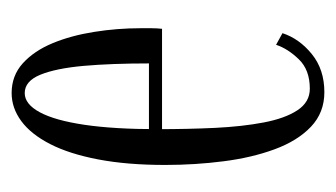

<svg xmlns="http://www.w3.org/2000/svg" viewBox="-144 -423 578 330"><g transform="rotate(-90 145.0 -258.0)"><path d="M151.5 10.5Q116.5 10.5 92.2 -12.5Q68 -35.5 53.5 -74.8Q39 -114 32.8 -162.8Q26.5 -211.5 26.5 -263Q26.5 -328.5 36 -378.2Q45.5 -428 62.5 -461Q79.5 -494 102 -510.5Q124.5 -527 150 -527Q180 -527 201.2 -507.8Q222.5 -488.5 235.8 -456.5Q249 -424.5 255.2 -385Q261.5 -345.5 261.5 -305.5Q261.5 -296 261.5 -286.8Q261.5 -277.5 260.5 -268.5H81V-291H201Q201 -355 196.8 -403Q192.5 -451 181.5 -477.8Q170.5 -504.5 150 -504.5Q131 -504.5 117 -478.5Q103 -452.5 95.5 -401.8Q88 -351 88 -276Q88 -224.5 90.2 -177.5Q92.5 -130.5 99.5 -93.8Q106.5 -57 120.5 -35.8Q134.5 -14.5 157.5 -14.5Q190 -14.5 208.2 -33.5Q226.5 -52.5 233 -72.5L253 -61.5Q243.5 -32.5 217 -11Q190.5 10.5 151.5 10.5Z"/></g></svg>

Font: Imbue 48pt Light
Style: Regular
Weight: 300
Designer: Tyler Finck
Foundry: Etcetera Type Company
Version: Version 1.102